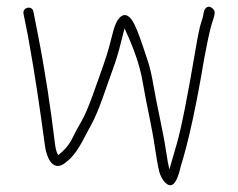

<svg xmlns="http://www.w3.org/2000/svg" viewBox="-20 -495 698 562"><path d="M605.7 -466.6C609.7 -461.6 609 -451.8 603.7 -437.1C592.7 -406.6 585.1 -359.4 577.8 -324C554.9 -186.6 531.9 -80.9 508.8 -7C496.8 47 480.1 60.7 458.8 34C456.1 30.7 452.9 25 449.3 17C445.6 9 440.9 -14.5 435 -53.5C422.4 -138.3 411.6 -172.6 397.1 -258C389.9 -300 373.8 -348.2 348.8 -402.5C346.8 -406.8 345.4 -410 344.8 -412C343.1 -406.9 339.1 -391.8 333 -366.7C326.8 -341.6 319.3 -316.8 310.3 -292.5C293.3 -246.7 269.8 -170.2 247.3 -130.3C220.3 -82.2 206.3 -41.7 164.8 -14C133.3 4.3 116.3 -34.1 111.8 -67C96.2 -180.1 84.5 -264.7 61.8 -390L48.8 -455C45.5 -474.4 74.6 -479.8 77.8 -461L90.8 -395C112.2 -286 128.7 -175.7 140.8 -75C142.8 -58.3 146.1 -47 150.8 -41C166 -53.7 180.6 -67.4 191.9 -90.6C199.1 -105.5 208.3 -122.6 219.4 -141.7C239.2 -175.8 264.7 -254.8 281.8 -302C296.2 -341.9 302.1 -368.3 311.8 -405C322 -444.4 344.6 -468.8 367.4 -434.5C375.2 -422.8 385.3 -398.3 397.8 -361L412.8 -316C418.8 -298 424.3 -274.2 429.3 -244.5C438.5 -189.7 457.6 -109.3 465.7 -54.8C469.7 -27.6 473.1 -9 475.8 1C477.1 -3.7 484.3 -28.6 497.4 -73.7C510.5 -118.8 529.1 -212.7 553.3 -355.4C559.7 -393 564.8 -417.5 568.8 -428.9C572.8 -440.3 575.2 -449.6 576.1 -456.9C578.2 -474.6 592.8 -482.7 605.7 -466.6Z"/></svg>

Font: MewTooHand
Style: Reversed
Weight: 400
Designer: Mew Too, Robert Jablonski
Version: Version 0.77